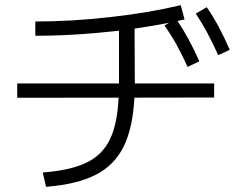

<svg xmlns="http://www.w3.org/2000/svg" viewBox="-20 -718 904 735"><path d="M434.1 -344.2 45.9 -343.8V-398.4H435.5V-600.6Q267.6 -581.1 115.2 -581.1V-635.7Q251 -635.7 400.1 -652.3Q549.3 -668.9 671.9 -698.2L686.5 -643.6L659.7 -637.7Q703.1 -572.8 743.2 -483.4L698.2 -461.9Q675.8 -511.2 654.8 -548.8Q633.8 -586.4 609.4 -620.1L627.4 -630.9Q570.8 -619.6 495.1 -608.4L496.1 -398.4H799.8V-344.7L494.6 -344.2Q488.3 -227.1 452.9 -156Q417.5 -85 345.9 -48.6Q274.4 -12.2 156.2 -2.9L143.6 -57.6Q249.5 -65.9 310.3 -95Q371.1 -124 400.1 -183.1Q429.2 -242.2 434.1 -344.2ZM729.5 -666 771.5 -690.4Q796.4 -654.3 817.4 -615Q838.4 -575.7 859.4 -527.3L815.4 -506.8Q793 -556.2 772.7 -593.8Q752.4 -631.3 729.5 -666Z"/></svg>

Font: Pretendard GOV Light
Style: Regular
Weight: 300
Designer: Base glyphs from Inter by Rasmus Andersson; Hangeul glyphs from Noto Sans CJK(Source Han Sans) by Jang Soo-young and Kan
Foundry: Kil Hyung-jin
Version: Version 1.309